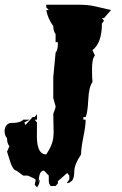

<svg xmlns="http://www.w3.org/2000/svg" viewBox="-42 -750 518 813"><path d="M174.3 39.6Q164.6 29.8 164.6 15.6V-6.3L144.5 -27.8Q122.1 -27.8 122.1 21Q123 13.7 126.5 8.8Q126 29.8 114.7 43.5L105 32.2L108.9 13.7Q108.9 9.3 103.5 6.3Q98.1 3.4 76.2 -6.3H56.6L27.3 -27.8Q11.2 -27.8 -3.9 -81.5Q-10.7 -104.5 -12.2 -107.9L-2 -130.9Q-12.2 -141.6 -12.2 -164.6Q-22.5 -176.8 -22.5 -193.8Q-22.5 -210.9 -13.9 -220.2Q-5.4 -229.5 5.9 -229.5Q42 -228.5 56.6 -243.2H83.5L61 -231.4L65.9 -220.7L96.2 -254.4H105L114.7 -266.6V-243.2H105L114.7 -231.4L114.3 -188Q110.8 -96.2 153.8 -96.2Q172.4 -124.5 178.7 -144.8Q185.1 -165 185.1 -190.4L183.6 -266.6Q183.6 -269.5 188.5 -281Q193.4 -292.5 193.4 -300.3L183.6 -334.5V-423.8L193.4 -526.9Q203.1 -537.6 203.1 -565.4V-571.3H193.4V-605.5Q183.6 -618.7 183.6 -639.6Q160.2 -671.4 153.8 -707.5H164.6L153.8 -718.8V-730H291Q332.5 -730 360.8 -723.1Q417.5 -709.5 428.2 -707.5L398.4 -673.3H389.6L398.4 -662.1L389.6 -650.4Q389.6 -568.8 349.6 -537.6L359.9 -514.6Q347.7 -502 347.7 -459.5Q347.7 -417 349.6 -402.3Q334.5 -383.3 331.8 -327.9Q329.1 -272.5 320.8 -254.4H311V-243.2H320.8Q320.8 -218.3 311 -169.9Q301.3 -121.6 301.3 -96.2Q272.5 -52.7 272.5 -23.9Q272.5 4.9 261.7 17.1V16.1L251.5 23.4Q242.2 25.4 241.7 25.9Q241.7 23.4 242.7 22L251.5 10.7V-6.3L242.7 -17.6L203.1 17.1V26.9L193.4 37.6H174.3Z"/></svg>

Font: Butcherman
Style: Regular
Weight: 400
Version: Version 001.003